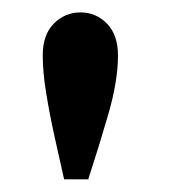

<svg xmlns="http://www.w3.org/2000/svg" viewBox="-20 -686 276 310"><path d="M110 -666Q135 -666 152.8 -647.8Q170.5 -629.5 170.5 -596.5Q170.5 -555.5 154.8 -501.2Q139 -447 122.5 -396.5H83.5Q76 -429.5 68 -465.8Q60 -502 54.5 -536Q49 -570 49 -596.5Q49 -630 67 -648Q85 -666 110 -666Z"/></svg>

Font: League Spartan Thin SemiBold
Style: Regular
Weight: 600
Version: Version 2.002